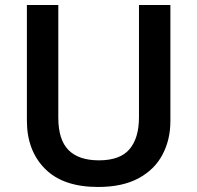

<svg xmlns="http://www.w3.org/2000/svg" viewBox="-20 -734 785 764"><path d="M658 -252Q658 -178 626.5 -118.5Q595 -59 531 -24.5Q467 10 370 10Q231 10 159 -62.5Q87 -135 87 -254V-714H212V-266Q212 -178 252.5 -137Q293 -96 374 -96Q458 -96 495.5 -140.5Q533 -185 533 -267V-714H658Z"/></svg>

Font: Noto Sans New Tai Lue Semibold
Style: Regular
Weight: 400
Designer: Monotype Design Team
Foundry: Monotype Imaging Inc.
Version: Version 2.004; ttfautohint (v1.8.4.7-5d5b)